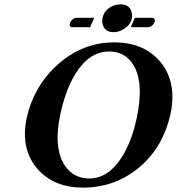

<svg xmlns="http://www.w3.org/2000/svg" viewBox="-20 -853 813 883"><path d="M600.1 -771H681.6Q693.4 -769.5 691.9 -755.9Q688.5 -739.3 671.9 -730.5Q666.5 -728 662.6 -728H581.5ZM394.5 -728H309.6Q298.8 -729.5 300.8 -742.2Q304.2 -758.8 319.8 -768.1Q324.7 -770.5 329.1 -771H413.1ZM451.7 -771Q460 -809.1 499 -825.7Q516.6 -832.5 535.2 -833Q576.7 -833 585.9 -794.9Q588.9 -780.8 585.9 -767.1Q579.6 -736.3 544.9 -716.8Q524.4 -705.1 502 -705.1Q461.4 -705.1 452.1 -741.7Q448.7 -756.3 451.7 -771ZM481.9 -616.2Q383.8 -616.2 317.4 -497.1Q279.3 -428.2 257.8 -329.1Q221.2 -156.7 289.6 -76.7Q328.6 -32.2 390.6 -32.2Q487.3 -32.2 553.7 -153.3Q589.4 -219.2 608.4 -308.1Q648.9 -499.5 575.7 -577.6Q539.6 -616.2 481.9 -616.2ZM764.2 -329.1Q731.9 -181.6 627 -88.9Q513.2 9.8 361.8 9.8Q230.5 9.8 155.3 -72.8Q72.8 -164.6 102.5 -309.1Q133.3 -449.7 234.4 -545.9Q346.7 -652.8 490.7 -657.7Q497.6 -657.7 502.9 -658.2Q644.5 -658.2 719.2 -566.4Q794.4 -473.1 764.2 -329.1Z"/></svg>

Font: Linux Libertine Slanted O
Style: Bold Slanted
Weight: 700
Designer: Philipp H. Poll
Foundry: Philipp H. Poll
Version: Version 5.0.0